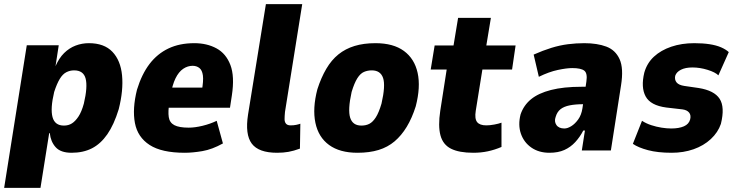

<svg xmlns="http://www.w3.org/2000/svg" viewBox="-32 -725 3536 925"><path d="M-12 180 97 -507H251L235 -403H234Q252 -445 277 -469.5Q302 -494 332.5 -505.5Q363 -517 396 -517Q470 -517 509.5 -475.5Q549 -434 556 -362Q563 -290 540 -199Q517 -124 485 -78Q453 -32 411 -10.5Q369 11 313 11Q260 11 236 -16Q212 -43 208 -83L205 -84L163 180ZM276 -120Q298 -120 314.5 -130.5Q331 -141 346 -163.5Q361 -186 372 -226Q391 -307 380.5 -346.5Q370 -386 325 -386Q305 -386 287.5 -377Q270 -368 256 -345Q242 -322 229 -282Q210 -202 221 -161Q232 -120 276 -120Z M858 11Q747 11 689 -26.5Q631 -64 618 -132.5Q605 -201 628 -293Q651 -368 688.5 -417Q726 -466 779.5 -491.5Q833 -517 904 -517Q965 -517 1011 -492Q1057 -467 1078 -412Q1099 -357 1085 -265L1076 -206H759L774 -303H954L940 -286Q949 -336 945.5 -361.5Q942 -387 928.5 -397.5Q915 -408 896 -408Q872 -408 850.5 -393.5Q829 -379 813.5 -347.5Q798 -316 789 -262L784 -232Q777 -188 781 -161Q785 -134 808 -122Q831 -110 877 -110Q907 -110 944 -119Q981 -128 1012 -143L1042 -34Q990 -5 943 3Q896 11 858 11Z M1303 11Q1214 11 1181 -33Q1148 -77 1163 -173L1249 -705H1424L1341 -186Q1339 -165 1339 -151Q1339 -137 1346 -129Q1353 -121 1368 -121Q1383 -121 1395 -123.5Q1407 -126 1415 -129L1413 -9Q1383 2 1358 6.5Q1333 11 1303 11Z M1690 11Q1605 11 1553.5 -26.5Q1502 -64 1487.5 -133.5Q1473 -203 1497 -295Q1515 -351 1540 -393.5Q1565 -436 1598.5 -463Q1632 -490 1676 -503.5Q1720 -517 1777 -517Q1863 -517 1914 -479.5Q1965 -442 1980 -374Q1995 -306 1971 -213Q1953 -156 1927.5 -114Q1902 -72 1869 -44Q1836 -16 1792 -2.5Q1748 11 1690 11ZM1709 -120Q1731 -120 1747.5 -128.5Q1764 -137 1778.5 -159.5Q1793 -182 1806 -226Q1826 -313 1813.5 -349.5Q1801 -386 1759 -386Q1739 -386 1721.5 -378.5Q1704 -371 1689.5 -348Q1675 -325 1662 -282Q1643 -196 1655 -158Q1667 -120 1709 -120Z M2248 11Q2180 11 2141 -8.5Q2102 -28 2090 -73Q2078 -118 2089 -191L2120 -390H2043L2062 -506H2153L2175 -639H2333L2311 -506H2452L2435 -390H2292L2260 -191Q2254 -153 2266.5 -137Q2279 -121 2311 -121Q2328 -121 2349.5 -125Q2371 -129 2384 -134V-17Q2351 -3 2318 4Q2285 11 2248 11Z M2615 11Q2564 11 2528 -14Q2492 -39 2477.5 -81Q2463 -123 2476 -174Q2491 -218 2526.5 -247Q2562 -276 2622.5 -291.5Q2683 -307 2770 -307H2815L2802 -223H2779Q2741 -223 2713 -217.5Q2685 -212 2668.5 -199Q2652 -186 2645 -162Q2637 -140 2648.5 -123Q2660 -106 2687 -106Q2702 -106 2720 -117Q2738 -128 2753.5 -149.5Q2769 -171 2774 -203L2793 -332Q2799 -372 2783 -384.5Q2767 -397 2725 -397Q2698 -397 2655.5 -388Q2613 -379 2564 -355L2539 -462Q2584 -482 2624.5 -494.5Q2665 -507 2704.5 -512Q2744 -517 2783 -517Q2845 -517 2889 -500.5Q2933 -484 2953 -440Q2973 -396 2960 -314L2911 0H2771L2786 -96H2778Q2762 -65 2739.5 -40.5Q2717 -16 2687 -2.5Q2657 11 2615 11Z M3204 11Q3137 11 3090 -1.5Q3043 -14 3017 -32L3061 -143Q3081 -130 3105.5 -122Q3130 -114 3155 -110Q3180 -106 3202 -106Q3239 -106 3263 -116.5Q3287 -127 3293 -150Q3298 -170 3288 -182.5Q3278 -195 3256 -198L3178 -207Q3102 -217 3078.5 -260.5Q3055 -304 3072 -375Q3085 -421 3118.5 -452Q3152 -483 3202 -500Q3252 -517 3313 -517Q3354 -517 3386.5 -512Q3419 -507 3442 -497Q3465 -487 3479 -474L3429 -362Q3414 -377 3377 -388.5Q3340 -400 3304 -400Q3270 -400 3248.5 -389Q3227 -378 3221 -360Q3217 -341 3227.5 -328Q3238 -315 3265 -311L3334 -301Q3409 -289 3435 -249Q3461 -209 3441 -128Q3427 -87 3392.5 -55Q3358 -23 3309.5 -6Q3261 11 3204 11Z"/></svg>

Font: Nunito Sans 7pt Condensed Black
Style: Italic
Weight: 900
Width: 3
Italic angle: -9°
Designer: Vernon Adams
Foundry: Vernon Adams
Version: Version 3.101;gftools[0.9.27]